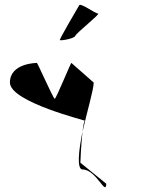

<svg xmlns="http://www.w3.org/2000/svg" viewBox="-20 -954 609 793"><path d="M21 -613C21 -532 341 -455 331 -455C327 -455 324 -436 321 -411C340 -494 367 -585 367 -613L275 -694C275 -702 212 -546 206 -546C200 -546 132 -702 132 -694C132 -694 21 -694 21 -613ZM227 -789C226 -784 287 -794 291 -806C295 -818 397 -898 385 -898C373 -898 312 -944 307 -932C301 -922 228 -797 227 -789ZM312 -282C312 -287 315 -361 321 -411C304 -329 297 -254 321 -254C378 -254 417 -142 419 -195Z"/></svg>

Font: Ampere
Style: SuCnd
Weight: 400
Version: Version 1